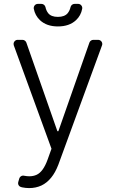

<svg xmlns="http://www.w3.org/2000/svg" viewBox="-20 -747 586 971"><path d="M92.3 200.6Q88.8 199.9 87.4 199.2Q80.3 197.8 75.8 192.1Q71.4 186.4 71.4 179.3Q71.4 176.5 72.4 173.3L77.4 155.9Q79.5 149.1 85 145.1Q90.6 141 96.9 141Q98.7 141 101.6 141.7Q116.8 144.5 128.2 144.5Q148.4 144.5 164.8 137.1Q198.2 122.2 220.5 60.7L240.4 5.3L49.7 -517.8Q48.7 -521 48.7 -524.5Q48.7 -533 54.7 -539.2Q60.7 -545.5 69.2 -545.5H93.4Q100.1 -545.5 105.5 -541.7Q110.8 -538 113.3 -531.6L270.2 -83.5H275.2L432.2 -531.6Q434.3 -537.6 439.8 -541.5Q445.3 -545.5 452.1 -545.5H476.6Q485.4 -545.1 491.3 -539.1Q497.2 -533 497.2 -524.5Q497.2 -520.2 495.7 -517L274.9 86.3Q259.6 126.1 238.6 151.6Q217.3 177.9 189.6 191.1Q161.2 204.2 127.5 204.2Q110.1 204.2 92.3 200.6ZM171.5 -727.3H189.6Q197.1 -727.3 202.8 -722.5Q208.5 -717.7 210.2 -710.2Q213.4 -693.9 223.7 -680.4Q238.6 -661.6 272.7 -661.6Q306.8 -661.6 322.4 -680.4Q332.7 -693.5 336.6 -710.6Q338.1 -717.7 343.8 -722.5Q349.4 -727.3 356.9 -727.3H375.4Q383.9 -727.3 389.9 -721.1Q396 -714.8 396 -706.3Q396 -703.8 395.6 -702.4Q389.2 -668 364.3 -644.9Q330.6 -613.3 272.7 -613.3Q215.9 -613.3 182.2 -644.9Q157.3 -668.7 150.9 -702.4Q150.6 -703.5 150.6 -706Q150.6 -714.8 156.6 -721.1Q162.6 -727.3 171.5 -727.3Z"/></svg>

Font: DeltaSans Light
Style: Regular
Weight: 300
Designer: Rasmus Andersson
Foundry: rsms
Version: Version 3.012